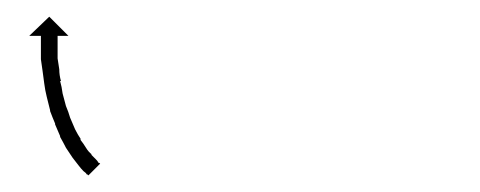

<svg xmlns="http://www.w3.org/2000/svg" viewBox="-20 -242 575 230"><path d="M85 -33Q85 -33 85 -33Q85 -33 85 -33Q85 -33 84.5 -33Q84 -33 84 -33Q83 -35 80 -37Q80 -37 80 -37Q80 -37 80 -37Q80 -37 80 -37Q80 -37 80 -37Q77 -40 74 -44Q74 -44 74 -44Q74 -44 74 -44Q74 -44 74 -44Q74 -44 74 -44Q71 -48 67 -53Q67 -53 67 -53Q67 -53 67 -53Q67 -53 67 -53Q67 -53 67 -53Q63 -59 59 -65Q59 -65 59 -65Q59 -65 59 -65Q59 -65 59 -65Q59 -65 59 -65Q56 -71 52 -78Q52 -78 52 -78Q52 -78 52 -78Q52 -78 52 -78.5Q52 -79 52 -79Q49 -86 46 -93Q46 -93 46 -93Q46 -93 46 -94Q46 -94 46 -94Q46 -94 46 -94Q43 -101 40 -109Q40 -109 40 -109.5Q40 -110 40 -110Q40 -110 40 -110Q40 -110 40 -110Q38 -118 36 -126Q36 -126 36 -126Q36 -126 36 -126Q36 -126 36 -126Q36 -126 36 -126Q34 -134 33 -142Q33 -142 33 -142Q33 -142 33 -142Q33 -142 33 -142Q33 -142 33 -142Q32 -150 31 -157Q31 -157 31 -157Q31 -157 31 -157Q31 -157 31 -157Q31 -157 31 -157Q30 -164 29 -171Q29 -171 29 -171Q29 -171 29 -171Q29 -171 29 -171Q29 -171 29 -171Q29 -177 29 -182Q29 -182 29 -182Q29 -182 29 -182Q29 -182 29 -182Q29 -182 29 -182Q29 -187 29 -191Q29 -191 29 -191Q29 -191 29 -191Q29 -191 29 -191Q29 -191 29 -191Q29 -194 29 -197Q29 -198 29 -199H15L39 -222L62 -199H49Q49 -198 49 -197Q49 -194 49 -191Q49 -191 49 -191Q49 -191 49 -191Q49 -191 49 -191Q49 -191 49 -191Q49 -188 49 -183Q49 -183 49 -183Q49 -183 49 -183Q49 -183 49 -183Q49 -183 49 -183Q49 -178 49 -172Q49 -172 49 -172Q49 -172 49 -172Q49 -172 49 -172Q49 -172 49 -172Q50 -166 51 -159Q51 -159 51 -159Q51 -159 51 -159Q51 -159 51 -159Q51 -159 51 -159Q51 -152 53 -145Q53 -145 53 -145Q53 -145 53 -145Q53 -145 52.5 -145Q52 -145 52 -145Q54 -138 55 -130Q55 -130 55 -130Q55 -130 55 -130Q55 -130 55 -130Q55 -130 55 -130Q57 -123 59 -115Q59 -115 59 -115Q59 -115 59 -115Q59 -115 59 -115Q59 -115 59 -115Q62 -108 64 -101Q64 -101 64 -101Q64 -101 64 -101Q64 -101 64 -101Q64 -101 64 -101Q67 -94 70 -87Q70 -87 70 -87Q70 -87 70 -87Q70 -87 70 -87Q70 -87 70 -87Q73 -81 77 -75Q77 -75 77 -75Q77 -75 77 -75Q77 -75 76.5 -75Q76 -75 76 -75Q80 -70 83 -65Q83 -65 83 -65Q83 -65 83 -65Q83 -65 83 -65Q83 -65 83 -65Q86 -60 90 -57Q90 -57 90 -57Q90 -57 90 -57Q89 -57 89 -57Q89 -57 89 -57Q92 -54 95 -51Q95 -51 95 -51Q95 -51 95 -51Q95 -51 95 -51Q95 -51 95 -51Q97 -49 98 -47Q98 -47 98 -47Q98 -47 98 -47Q98 -47 98 -47Q98 -47 98 -47Q99 -47 100 -46L86 -32Q85 -32 85 -33Z"/></svg>

Font: FRB American Cursive Just Arrows Thin
Style: Italic
Weight: 100
Italic angle: -25°
Version: Version 2.0;Modular Font Editor K font №1